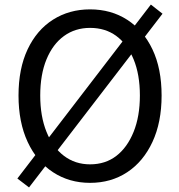

<svg xmlns="http://www.w3.org/2000/svg" viewBox="-20 -787 782 840"><path d="M107 33 56 -6 640 -767 691 -727ZM374 13Q283 13 212 -33.5Q141 -80 101 -166Q61 -252 61 -369Q61 -487 101 -571.5Q141 -656 212 -701Q283 -746 374 -746Q466 -746 536.5 -700.5Q607 -655 647 -571Q687 -487 687 -369Q687 -252 647 -166Q607 -80 536.5 -33.5Q466 13 374 13ZM374 -68Q441 -68 489 -105Q537 -142 564.5 -210Q592 -278 592 -369Q592 -461 564.5 -527.5Q537 -594 489 -629.5Q441 -665 374 -665Q309 -665 260 -629.5Q211 -594 183.5 -527.5Q156 -461 156 -369Q156 -278 183.5 -210Q211 -142 260 -105Q309 -68 374 -68Z"/></svg>

Font: Noto Sans HK Thin
Style: Regular
Weight: 400
Version: Version 2.004-H2;hotconv 1.0.118;makeotfexe 2.5.65603